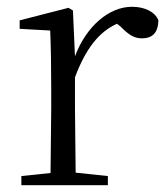

<svg xmlns="http://www.w3.org/2000/svg" viewBox="-20 -546 493 566"><path d="M201 -318C232 -401 271 -452 325 -476L335 -468C358 -445 374 -433 398 -433C432 -433 446 -452 447 -486C437 -511 407 -526 369 -526C301 -526 234 -468 201 -380L195 -515L182 -523L38 -486V-461L128 -456C130 -406 131 -354 131 -285V-227L129 -36L43 -27V0H298V-27L203 -37L201 -227Z"/></svg>

Font: Noto Serif HK Light
Style: Regular
Weight: 300
Designer: Ryoko NISHIZUKA 西塚涼子 (kana & ideographs); Frank Grießhammer (Latin, Greek & Cyrillic); Wenlong ZHANG 张文龙 (bopomofo); San
Foundry: Adobe
Version: Version 2.001;hotconv 1.1.0;makeotfexe 2.6.0